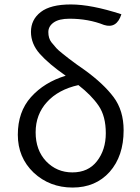

<svg xmlns="http://www.w3.org/2000/svg" viewBox="-20 -829 630 862"><path d="M472 -57Q409 13 306 13Q203 13 131 -54Q60 -122 60 -224Q60 -327 119 -393Q179 -460 275 -489Q199 -542 159 -587Q119 -632 119 -686Q119 -741 163 -775Q207 -809 298 -809Q390 -809 525 -765Q504 -699 447 -717Q377 -745 292 -745Q245 -745 221 -728Q197 -711 197 -685Q197 -657 211 -639Q225 -622 233 -613Q241 -604 260 -589Q279 -574 289 -566Q299 -559 324 -540Q350 -522 361 -514Q445 -453 490 -393Q535 -333 535 -244Q535 -128 472 -57ZM187 -105Q235 -55 305 -55Q376 -55 415 -105Q455 -156 455 -231Q455 -307 423 -354Q391 -401 332 -447Q242 -427 191 -371Q140 -315 140 -235Q140 -155 187 -105Z"/></svg>

Font: Swei Half Moon CJK TC
Style: DemiLight
Weight: 350
Version: Version 2.125